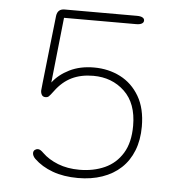

<svg xmlns="http://www.w3.org/2000/svg" viewBox="-48 -666 715 725"><g transform="rotate(5 309.5 -304.0)"><path d="M298 -410.5Q353 -410.5 398 -387.5Q443 -364.5 470 -318.5Q497 -272.5 497 -204Q497 -153 481.2 -113Q465.5 -73 436 -45.5Q406.5 -18 365.2 -3.8Q324 10.5 273.5 10.5Q219 10.5 177.2 -4.8Q135.5 -20 107 -47.5Q101.5 -53 99 -58.5Q96.5 -64 96.5 -68.5Q96.5 -76.5 102 -80.8Q107.5 -85 113.5 -85Q118.5 -85 123.8 -81.8Q129 -78.5 135.5 -72Q158.5 -49.5 194.5 -35.2Q230.5 -21 276 -21Q329.5 -21 372 -40.2Q414.5 -59.5 439.2 -100Q464 -140.5 464 -204Q464 -289 416.5 -334Q369 -379 298 -379Q251.5 -379 216.5 -362Q181.5 -345 155 -309Q142 -291.5 137.2 -287.2Q132.5 -283 125 -283Q115 -283 110.8 -290Q106.5 -297 106.5 -306.5Q106.5 -308 109.5 -335.8Q112.5 -363.5 117 -403.8Q121.5 -444 126 -485.2Q130.5 -526.5 134 -556.5Q137.5 -586.5 138 -592.5Q140 -606 147.5 -612.5Q155 -619 168 -619H442Q456 -619 463.2 -615Q470.5 -611 470.5 -603.5Q470.5 -596 463.2 -591.8Q456 -587.5 442 -587.5H168.5L142 -340Q165.5 -371 205.5 -390.8Q245.5 -410.5 298 -410.5Z"/></g></svg>

Font: Sono Monospace ExtraLight
Style: Regular
Weight: 250
Version: Version 2.112